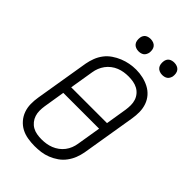

<svg xmlns="http://www.w3.org/2000/svg" viewBox="-275 -1039 1149 1149"><g transform="rotate(45 300.0 -464.5)"><path d="M251 8Q222 8 192.5 3Q163 -2 138.5 -15Q114 -28 95.5 -49.5Q77 -71 67.5 -97.5Q58 -124 57.5 -153.5Q57 -183 62 -213L119 -558Q124 -585 134 -611Q144 -637 161 -659.5Q178 -682 202 -698.5Q226 -715 252 -725.5Q278 -736 304.5 -741Q331 -746 358 -746Q388 -746 416.5 -739.5Q445 -733 470 -720Q495 -707 513.5 -686Q532 -665 541.5 -638Q551 -611 551.5 -581.5Q552 -552 547 -522L490 -177Q485 -150 475 -124.5Q465 -99 448 -76Q431 -53 407.5 -36.5Q384 -20 357.5 -9.5Q331 1 304.5 4.5Q278 8 251 8ZM158 -396H461L483 -532Q486 -552 486 -572.5Q486 -593 480 -611.5Q474 -630 461.5 -645Q449 -660 432 -669Q415 -678 395.5 -681.5Q376 -685 355 -685Q335 -685 316 -682Q297 -679 278 -671.5Q259 -664 242 -651Q225 -638 213 -621.5Q201 -605 193.5 -586.5Q186 -568 183 -548ZM252 -50Q272 -50 291.5 -53Q311 -56 330 -63.5Q349 -71 366 -83.5Q383 -96 395.5 -112.5Q408 -129 415.5 -148Q423 -167 426 -187L451 -339H148L126 -203Q123 -183 123 -163Q123 -143 129 -124.5Q135 -106 147 -91Q159 -76 175.5 -66.5Q192 -57 212 -53.5Q232 -50 252 -50ZM490 -833Q478 -833 466.5 -837.5Q455 -842 448 -851Q441 -860 439 -872.5Q437 -885 439 -898Q440 -906 444.5 -914.5Q449 -923 456.5 -928Q464 -933 473 -935Q482 -937 490 -937Q503 -937 514.5 -932.5Q526 -928 533 -919Q540 -910 542 -897.5Q544 -885 542 -872Q540 -864 535.5 -855.5Q531 -847 523.5 -842Q516 -837 507.5 -835Q499 -833 490 -833ZM290 -833Q278 -833 266.5 -837.5Q255 -842 248 -851Q241 -860 239 -872.5Q237 -885 239 -898Q240 -906 244.5 -914.5Q249 -923 256.5 -928Q264 -933 273 -935Q282 -937 290 -937Q303 -937 314.5 -932.5Q326 -928 333 -919Q340 -910 342 -897.5Q344 -885 342 -872Q340 -864 335.5 -855.5Q331 -847 323.5 -842Q316 -837 307.5 -835Q299 -833 290 -833Z"/></g></svg>

Font: Iosevka Curly LtExObl
Style: Regular
Weight: 300
Width: 7
Italic angle: -9°
Monospace: yes
Designer: Belleve Invis
Foundry: Belleve Invis
Version: Version 11.1.0; ttfautohint (v1.8.3)